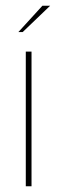

<svg xmlns="http://www.w3.org/2000/svg" viewBox="-20 -650 200 670"><path d="M70 -470H90V0H70ZM44 -538 128 -630H155L59 -538Z"/></svg>

Font: Smooch Sans Thin
Style: Regular
Weight: 100
Designer: Robert E. Leuschke
Foundry: Robert E. Leuschke
Version: Version 1.010